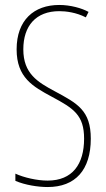

<svg xmlns="http://www.w3.org/2000/svg" viewBox="-20 -744 429 774"><path d="M346 -185C346 -299 292 -327 201 -376C132 -413 74 -447 74 -545C74 -640 125 -699 219 -699C246 -699 287 -694 326 -674L337 -696C310 -711 264 -724 219 -724C117 -724 47 -663 47 -545C47 -431 113 -395 189 -354C277 -307 319 -280 319 -185C319 -82 272 -16 172 -16C129 -16 77 -28 42 -44V-15C81 2 134 10 172 10C284 10 346 -59 346 -185Z"/></svg>

Font: Noto Sans Ethiopic ExtraCondensed Thin
Style: Regular
Weight: 100
Width: 2
Designer: Monotype Design Team
Foundry: Monotype Imaging Inc.
Version: Version 2.102